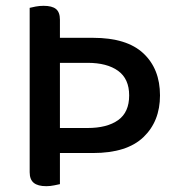

<svg xmlns="http://www.w3.org/2000/svg" viewBox="-20 -634 616 660"><path d="M186 -194V-418H281Q348 -418 386 -390.5Q424 -363 424 -306Q424 -248 386 -221Q348 -194 281 -194ZM82 -504V-108H300Q416 -108 473 -162.5Q530 -217 530 -306Q530 -397 473 -450.5Q416 -504 300 -504ZM186 -163H82V-42Q82 -17 96 -5.5Q110 6 139 6Q153 6 167 3Q181 0 186 -1ZM82 -445H186V-566Q186 -592 172.5 -603Q159 -614 130 -614Q116 -614 102.5 -611.5Q89 -609 82 -607Z"/></svg>

Font: Baloo Bhaijaan 2 Medium
Style: Regular
Weight: 500
Designer: Sanskriti Dholi, Noopur Datye and Ek Type
Foundry: Ek Type
Version: Version 1.701